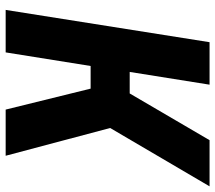

<svg xmlns="http://www.w3.org/2000/svg" viewBox="-61 -699 760 678"><g transform="rotate(90 319.0 -360.0)"><path d="M15 0 129 -720H279L234 -438H310L475 -720H638L432 -369L530 0H367L293 -300H213L165 0Z"/></g></svg>

Font: JetBrains Mono ExtraBold
Style: Italic
Weight: 800
Designer: Philipp Nurullin, Konstantin Bulenkov
Foundry: JetBrains
Version: Version 1.000; ttfautohint (v1.8.3)